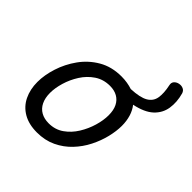

<svg xmlns="http://www.w3.org/2000/svg" viewBox="-191 -866 1038 1038"><g transform="rotate(45 328.5 -346.5)"><path d="M241 19Q179 19 136 -6Q93 -31 71.5 -75.5Q50 -120 50 -176Q50 -229 69 -288.5Q88 -348 125.5 -400.5Q163 -453 219.5 -486Q276 -519 351 -519Q374 -519 395 -515.5Q416 -512 434 -506Q502 -509 534 -527.5Q566 -546 572 -581Q578 -616 567 -668Q563 -685 572.5 -696Q582 -707 598 -710.5Q614 -714 628 -708Q642 -702 647 -686Q662 -632 654.5 -584.5Q647 -537 611 -503.5Q575 -470 503 -455Q522 -431 531.5 -399.5Q541 -368 541 -331Q541 -291 529.5 -243.5Q518 -196 494.5 -149.5Q471 -103 435 -65Q399 -27 350.5 -4Q302 19 241 19ZM251 -61Q300 -61 337 -87Q374 -113 399 -153.5Q424 -194 437 -238.5Q450 -283 450 -321Q450 -360 437 -386Q424 -412 400 -425.5Q376 -439 343 -439Q293 -439 255 -413.5Q217 -388 191.5 -348Q166 -308 153 -264Q140 -220 140 -183Q140 -144 153.5 -116.5Q167 -89 192 -75Q217 -61 251 -61Z"/></g></svg>

Font: Playwrite DK Loopet
Style: Regular
Weight: 400
Designer: Veronika Burian, José Scaglione
Foundry: TypeTogether
Version: Version 1.002